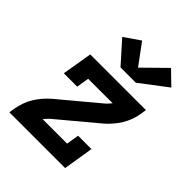

<svg xmlns="http://www.w3.org/2000/svg" viewBox="-219 -912 1037 1037"><g transform="rotate(45 300.0 -393.5)"><path d="M31 0 36 -33Q41 -59 49.5 -84Q58 -109 72 -132Q86 -155 104 -176Q122 -197 143 -215L356 -393Q366 -401 374.5 -410Q383 -419 391 -429H204L192 -357H90L119 -530H544L539 -497Q535 -471 526 -446Q517 -421 503 -398Q489 -375 471 -354Q453 -333 432 -315L219 -137Q209 -129 200.5 -120Q192 -111 184 -101H371L383 -173H485L457 0ZM401 -596H284L174 -719L264 -781L352 -662L479 -787L555 -713Z"/></g></svg>

Font: Iosevka Curly Slab Extended
Style: Bold Italic
Weight: 700
Width: 7
Italic angle: -9°
Monospace: yes
Designer: Belleve Invis
Foundry: Belleve Invis
Version: Version 11.0.0; ttfautohint (v1.8.3)